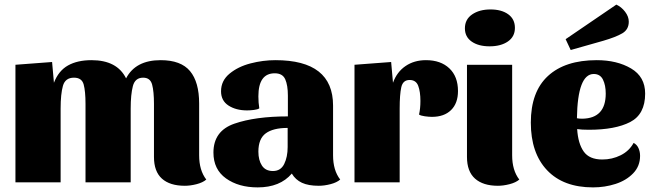

<svg xmlns="http://www.w3.org/2000/svg" viewBox="-20 -791 2834 833"><path d="M214 -432Q234 -484 275 -507Q316 -530 377 -530Q488 -530 527 -451Q568 -530 677 -530Q765 -530 804.5 -482.5Q844 -435 844 -342V-117Q844 -52 875 -12Q860 1 833 8Q806 15 782 15Q717 15 682.5 -16Q648 -47 648 -110V-340Q648 -394 640 -424Q632 -454 601 -454Q566 -454 556.5 -417.5Q547 -381 547 -320V0H351V-340Q351 -395 343 -424.5Q335 -454 301 -454Q263 -454 253 -418.5Q243 -383 243 -320V0H47V-510L206 -522Z M1098 22Q1015 22 960.5 -17Q906 -56 906 -129Q906 -223 997 -254.5Q1088 -286 1229 -286V-376Q1229 -421 1217.5 -447Q1206 -473 1172 -473Q1101 -473 1101 -373Q1101 -345 1105 -321Q1098 -316 1081.5 -314Q1065 -312 1052 -312Q1004 -312 971.5 -333Q939 -354 939 -395Q939 -441 976 -471.5Q1013 -502 1067 -516Q1121 -530 1175 -530Q1425 -530 1425 -333V-117Q1425 -52 1456 -12Q1441 1 1414 8Q1387 15 1363 15Q1318 15 1290 2Q1262 -11 1246 -38Q1195 22 1098 22ZM1228 -153V-236Q1165 -236 1133 -212.5Q1101 -189 1101 -133Q1101 -96 1116.5 -72.5Q1132 -49 1164 -49Q1198 -49 1213 -79.5Q1228 -110 1228 -153Z M1714 -320V0H1518V-510L1677 -522L1685 -432Q1702 -479 1739.5 -504.5Q1777 -530 1828 -530Q1892 -530 1929.5 -494.5Q1967 -459 1967 -396Q1967 -343 1937 -313.5Q1907 -284 1854 -284Q1841 -284 1823 -286.5Q1805 -289 1798 -294Q1804 -320 1804 -353Q1804 -393 1794.5 -418.5Q1785 -444 1757 -444Q1728 -444 1721 -412.5Q1714 -381 1714 -320Z M2214 -670Q2214 -632 2183.5 -611Q2153 -590 2104 -590Q2056 -590 2026.5 -610.5Q1997 -631 1997 -668Q1997 -707 2028.5 -728.5Q2060 -750 2108 -750Q2156 -750 2185 -729Q2214 -708 2214 -670ZM2233 -12Q2218 1 2191 8Q2164 15 2140 15Q2076 15 2041 -16Q2006 -47 2006 -110V-510H2202V-117Q2202 -52 2233 -12Z M2757 -115Q2757 -70 2727 -39Q2697 -8 2650.5 7Q2604 22 2553 22Q2424 22 2353.5 -52.5Q2283 -127 2283 -259Q2283 -393 2357.5 -461.5Q2432 -530 2569 -530Q2657 -530 2718 -494Q2779 -458 2779 -385Q2779 -295 2714 -261.5Q2649 -228 2535 -228Q2502 -228 2484 -231Q2488 -168 2512.5 -133.5Q2537 -99 2593 -99Q2636 -99 2673 -117.5Q2710 -136 2729 -171Q2743 -164 2750 -148.5Q2757 -133 2757 -115ZM2483 -278Q2491 -276 2507 -276Q2608 -278 2608 -385Q2608 -421 2596 -445.5Q2584 -470 2556 -470Q2486 -470 2483 -278ZM2708 -697Q2708 -663 2680 -646.5Q2652 -630 2597 -614L2456 -574L2434 -621L2654 -771Q2676 -761 2692 -740Q2708 -719 2708 -697Z"/></svg>

Font: Sansita ExtraBold
Style: Regular
Weight: 800
Designer: Pablo Cosgaya
Foundry: Omnibus-Type
Version: Version 1.006